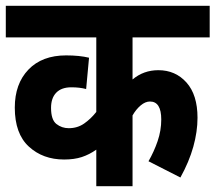

<svg xmlns="http://www.w3.org/2000/svg" viewBox="-20 -642 743 662"><path d="M703 -513H437V-368Q475 -400 526 -400Q585 -400 623 -357.5Q661 -315 661 -236Q661 -188 646.5 -136Q632 -84 602 -30L492 -86Q511 -119 523.5 -155.5Q536 -192 536 -230Q536 -292 497 -292Q481 -292 465 -278.5Q449 -265 437 -244V0H312V-126Q288 -109 262 -100.5Q236 -92 201 -92Q128 -92 79.5 -136.5Q31 -181 31 -271Q31 -353 78 -402Q125 -451 208 -451Q254 -451 287 -443L277 -335Q255 -341 226 -341Q192 -341 174 -322.5Q156 -304 156 -270Q156 -229 174.5 -214.5Q193 -200 217 -200Q247 -200 270 -216Q293 -232 312 -256V-513H0V-622H703Z"/></svg>

Font: Noto Sans Condensed
Style: Bold Italic
Weight: 700
Width: 3
Italic angle: -12°
Designer: Monotype Design Team
Foundry: Monotype Imaging Inc.
Version: Version 2.013; ttfautohint (v1.8.4.7-5d5b)